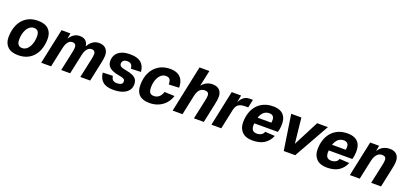

<svg xmlns="http://www.w3.org/2000/svg" viewBox="28 -1719 5824 2741"><g transform="rotate(20 2940.0 -349.0)"><path d="M244.8 12Q139.8 12 85.2 -40.3Q30.6 -92.6 30.6 -183.6Q30.6 -257 49.7 -322.7Q68.8 -388.4 108.3 -439.2Q147.8 -490 208.1 -519Q268.4 -548 350.4 -548Q456 -548 510.1 -495.9Q564.2 -443.8 564.2 -351.8Q564.2 -278.4 545.1 -212.7Q526 -147 486.7 -96.5Q447.4 -46 387.3 -17Q327.2 12 244.8 12ZM265.2 -103.4Q308 -103.4 340.4 -134.2Q372.8 -165 391.2 -217.1Q409.6 -269.2 409.6 -333Q409.6 -383.4 389.7 -408Q369.8 -432.6 330 -432.6Q287.2 -432.6 254.3 -401.5Q221.4 -370.4 203.3 -318.3Q185.2 -266.2 185.2 -202.4Q185.2 -151.6 205.8 -127.5Q226.4 -103.4 265.2 -103.4Z M594 0 708.2 -536H843.4L820.8 -406.8L808.8 -413.2Q828.4 -456 854.4 -486Q880.4 -516 912 -532Q943.6 -548 979.4 -548Q1049 -548 1081.4 -511.2Q1113.8 -474.4 1114.2 -404L1095.8 -403.2Q1115 -450.4 1141.6 -482.5Q1168.2 -514.6 1202 -531.3Q1235.8 -548 1276 -548Q1345.8 -548 1381.2 -509.9Q1416.6 -471.8 1416.6 -409.6Q1416.6 -382.6 1411 -347Q1405.4 -311.4 1399 -284.4L1338.2 0H1188.2L1251.4 -293.6Q1255.6 -312.8 1258.9 -332.6Q1262.2 -352.4 1262.2 -372Q1262.2 -401 1246.8 -415Q1231.4 -429 1205.4 -429Q1180.4 -429 1159.2 -414Q1138 -399 1122.7 -370.3Q1107.4 -341.6 1098.6 -300.8L1034.2 0H898L962.4 -300.8Q966.4 -318.4 968.9 -338.1Q971.4 -357.8 971.4 -370.8Q971.4 -398.4 956.8 -413.7Q942.2 -429 912.4 -429Q887 -429 866.6 -414Q846.2 -399 831.7 -370.1Q817.2 -341.2 808.4 -300.8L744 0Z M1689.2 12Q1582.6 12 1529.3 -34.9Q1476 -81.8 1468 -168.8L1619.6 -174.2Q1625 -133 1646 -113.7Q1667 -94.4 1707.8 -94.4Q1746.8 -94.4 1770.4 -107.7Q1794 -121 1794 -149.2Q1794 -165.6 1786.4 -176.7Q1778.8 -187.8 1757.7 -195.5Q1736.6 -203.2 1695.6 -210Q1599.6 -227 1555.4 -263.6Q1511.2 -300.2 1511.2 -364.4Q1511.2 -416 1536.4 -457.5Q1561.6 -499 1614.2 -523.5Q1666.8 -548 1749.4 -548Q1858.6 -548 1913.8 -502.6Q1969 -457.2 1977.8 -363.6L1826.2 -357.6Q1822.8 -402.2 1802.7 -421.9Q1782.6 -441.6 1743 -441.6Q1704 -441.6 1684.9 -423.4Q1665.8 -405.2 1665.8 -376.4Q1665.8 -359.8 1675 -348.1Q1684.2 -336.4 1705.2 -328.4Q1726.2 -320.4 1761.4 -314Q1832.8 -301.4 1873.7 -282.4Q1914.6 -263.4 1931.6 -234.5Q1948.6 -205.6 1948.6 -162.8Q1948.6 -107.2 1916.7 -67.8Q1884.8 -28.4 1826.8 -8.2Q1768.8 12 1689.2 12Z M2240 12Q2136.2 12 2084.3 -37.8Q2032.4 -87.6 2032.4 -183.6Q2032.4 -296.4 2073.4 -378Q2114.4 -459.6 2187.5 -503.8Q2260.6 -548 2356.8 -548Q2426.8 -548 2473.2 -523.5Q2519.6 -499 2542.8 -452.1Q2566 -405.2 2566 -338.2L2411.4 -331Q2411.4 -385.2 2393.2 -408.6Q2375 -432 2332.4 -432Q2290.2 -432 2257.4 -402.1Q2224.6 -372.2 2205.8 -321.2Q2187 -270.2 2187 -206.4Q2187 -151.4 2205.5 -127.4Q2224 -103.4 2264.8 -103.4Q2310 -103.4 2342 -129.5Q2374 -155.6 2391.8 -210.2L2545 -204.2Q2524 -138 2480.7 -89.4Q2437.4 -40.8 2376.4 -14.4Q2315.4 12 2240 12Z M2591 0 2741 -710H2891L2826.8 -410.8L2807.6 -412.4Q2838.8 -482 2888.4 -515Q2938 -548 2999 -548Q3069.8 -548 3106.3 -511Q3142.8 -474 3142.8 -409.6Q3142.8 -380.2 3136.8 -345Q3130.8 -309.8 3125.2 -284.4L3064.4 0H2914.4L2977.6 -293.6Q2982.2 -312.4 2985.3 -332.2Q2988.4 -352 2988.4 -370.8Q2988.4 -399.4 2972.9 -414.2Q2957.4 -429 2925.2 -429Q2896.2 -429 2872.3 -415.8Q2848.4 -402.6 2831.6 -375.4Q2814.8 -348.2 2805.6 -305.2L2741 0Z M3180 0 3293.2 -536H3435.6L3408 -380.4L3397 -382.4Q3427.4 -463.6 3468 -499.8Q3508.6 -536 3567 -536H3615.4L3589.4 -411.6H3539.8Q3498 -411.6 3468.5 -400.7Q3439 -389.8 3420.6 -365.6Q3402.2 -341.4 3393.8 -301.4L3330 0Z M3805.4 12Q3701 12 3647 -42.2Q3593 -96.4 3593 -186.8Q3593 -264.8 3614.6 -330.9Q3636.2 -397 3678.2 -445.6Q3720.2 -494.2 3781.2 -521.1Q3842.2 -548 3920.6 -548Q3987.2 -548 4032.3 -526.4Q4077.4 -504.8 4100.8 -461.3Q4124.2 -417.8 4124.2 -352.8Q4124.2 -319.4 4119.6 -286.5Q4115 -253.6 4107 -227.6H3725.6L3745.2 -319.6H3973.4Q3975.4 -328 3976.4 -338.4Q3977.4 -348.8 3977.4 -362.8Q3977.4 -400.2 3957.5 -418.5Q3937.6 -436.8 3903.2 -436.8Q3866.4 -436.8 3837.2 -419.6Q3808 -402.4 3788.1 -370.4Q3768.2 -338.4 3757.6 -293.9Q3747 -249.4 3747 -195.2Q3747 -146.2 3768.4 -123.9Q3789.8 -101.6 3830.2 -101.6Q3868.4 -101.6 3896.8 -117.6Q3925.2 -133.6 3936.2 -167.2L4085.2 -158.4Q4052.2 -77.8 3984.1 -32.9Q3916 12 3805.4 12Z M4278.8 0 4197.4 -536H4351.8L4392.8 -150.8L4591.4 -536H4754.6L4453.2 0Z M4936.4 12Q4832 12 4778 -42.2Q4724 -96.4 4724 -186.8Q4724 -264.8 4745.6 -330.9Q4767.2 -397 4809.2 -445.6Q4851.2 -494.2 4912.2 -521.1Q4973.2 -548 5051.6 -548Q5118.2 -548 5163.3 -526.4Q5208.4 -504.8 5231.8 -461.3Q5255.2 -417.8 5255.2 -352.8Q5255.2 -319.4 5250.6 -286.5Q5246 -253.6 5238 -227.6H4856.6L4876.2 -319.6H5104.4Q5106.4 -328 5107.4 -338.4Q5108.4 -348.8 5108.4 -362.8Q5108.4 -400.2 5088.5 -418.5Q5068.6 -436.8 5034.2 -436.8Q4997.4 -436.8 4968.2 -419.6Q4939 -402.4 4919.1 -370.4Q4899.2 -338.4 4888.6 -293.9Q4878 -249.4 4878 -195.2Q4878 -146.2 4899.4 -123.9Q4920.8 -101.6 4961.2 -101.6Q4999.4 -101.6 5027.8 -117.6Q5056.2 -133.6 5067.2 -167.2L5216.2 -158.4Q5183.2 -77.8 5115.1 -32.9Q5047 12 4936.4 12Z M5283 0 5397.2 -536H5532.4L5505.2 -378.8L5487.6 -383.6Q5508.2 -443.8 5539.4 -479.7Q5570.6 -515.6 5609.6 -531.8Q5648.6 -548 5691.4 -548Q5762.2 -548 5798.7 -511.2Q5835.2 -474.4 5835.2 -410.4Q5835.2 -380.6 5829.2 -345.2Q5823.2 -309.8 5817.6 -284.4L5756.8 0H5606.8L5670 -293.6Q5674.6 -312.4 5677.7 -332.6Q5680.8 -352.8 5680.8 -372.4Q5680.8 -400.2 5665.3 -414.6Q5649.8 -429 5617.6 -429Q5588.6 -429 5564.4 -413.3Q5540.2 -397.6 5522.8 -367.7Q5505.4 -337.8 5496.2 -294.8L5433 0Z"/></g></svg>

Font: Geist
Style: Italic
Weight: 400
Italic angle: -12°
Designer: Basement.studio, Andrés Briganti, Mateo Zaragoza
Foundry: Basement.studio, Vercel, Andrés Briganti, Guido Ferreyra, Mateo Zaragoza
Version: Version 1.500